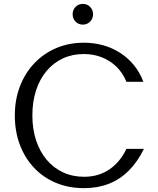

<svg xmlns="http://www.w3.org/2000/svg" viewBox="-20 -954 810 984"><path d="M410.9 10.3Q332.1 10.3 267 -16.8Q201.9 -44 154.8 -93.9Q107.6 -143.8 81.8 -212Q56 -280.2 56 -362.3Q56 -443.2 82.1 -511.4Q108.2 -579.5 155.7 -629.5Q203.2 -679.6 267.9 -707.4Q332.6 -735.1 409.8 -735.1Q462 -735.1 509.4 -721.8Q556.7 -708.4 596.6 -682.5Q636.5 -656.6 666.7 -619.6Q696.9 -582.5 714.8 -534.9H628Q609.5 -580.1 577 -611.9Q544.4 -643.6 501.7 -660.4Q459.1 -677.1 409.5 -677.1Q350.6 -677.1 302.2 -654.6Q253.8 -632.1 218.8 -590.4Q183.7 -548.7 164.8 -490.9Q145.9 -433 145.9 -362.5Q145.9 -291.9 165.1 -234.2Q184.2 -176.5 219.4 -134.9Q254.6 -93.2 303.3 -70.6Q352 -48 411.5 -48Q483.6 -48 539.2 -84.9Q594.8 -121.9 627.9 -191H717.6Q684.6 -123.6 639.4 -78.9Q594.3 -34.2 537.3 -11.9Q480.3 10.3 410.9 10.3ZM404.6 -827.9Q382.2 -827.9 367.3 -843.1Q352.3 -858.3 352.3 -881Q352.3 -903.7 367.3 -918.9Q382.2 -934 404.6 -934Q426.9 -934 441.8 -918.9Q456.8 -903.7 456.8 -881Q456.8 -858.3 441.8 -843.1Q426.9 -827.9 404.6 -827.9Z"/></svg>

Font: Russolo 10pt ExtraLight
Style: Regular
Weight: 200
Designer: Micah Stupak-Hahn
Version: Version 1.000